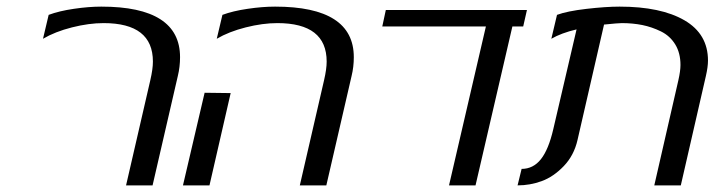

<svg xmlns="http://www.w3.org/2000/svg" viewBox="-20 -560 2159 580"><path d="M127 -515.1Q158.7 -526.9 203.4 -533.4Q248 -540 286.1 -540Q523.9 -540 523.9 -387.2Q523.9 -357.9 517.1 -330.1L440.9 0H360.8L434.1 -317.9Q441.9 -351.6 441.9 -374Q441.9 -490.2 293 -490.2Q248.5 -490.2 197.5 -477.3Q146.5 -464.4 109.9 -442.9Z M676.8 -278.8 612.8 0H532.7L598.1 -279.8ZM651.9 -515.1Q683.6 -526.9 728.3 -533.4Q772.9 -540 811 -540Q1048.8 -540 1048.8 -387.2Q1048.8 -357.9 1042 -330.1L965.8 0H885.7L959 -317.9Q966.8 -351.6 966.8 -374Q966.8 -490.2 817.9 -490.2Q773.4 -490.2 722.4 -477.3Q671.4 -464.4 634.8 -442.9Z M1416.5 0H1336.4L1447.8 -480H1134.8L1145.5 -529.8H1571.8L1560.5 -480H1527.8Z M1662.6 -515.1Q1692.9 -526.4 1751.5 -533.2Q1810.1 -540 1851.6 -540Q1976.1 -540 2047.4 -498.8Q2118.7 -457.5 2118.7 -377Q2118.7 -357.9 2112.3 -330.1L2036.6 0H1956.5L2029.3 -317.9Q2035.6 -345.7 2035.6 -363.8Q2035.6 -399.9 2019.8 -425.8Q2003.9 -451.7 1976.6 -465.1Q1949.2 -478.5 1920.2 -484.4Q1891.1 -490.2 1858.4 -490.2Q1847.7 -490.2 1804.7 -485.8L1724.6 -137.2Q1713.9 -90.3 1682.9 -58.1Q1651.9 -25.9 1616.5 -12.9Q1581.1 0 1543.5 0L1555.7 -49.8Q1590.8 -49.8 1614 -79.1Q1637.2 -108.4 1651.4 -169.9L1721.7 -471.2Q1675.8 -460.4 1645.5 -442.9Z"/></svg>

Font: Pfennig
Style: Italic
Weight: 500
Italic angle: -13°
Version: Version 20120410 ; ttfautohint (v0.8)